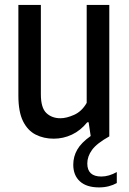

<svg xmlns="http://www.w3.org/2000/svg" viewBox="-20 -564 532 794"><path d="M202 9.5Q161 9.5 127.8 -7.2Q94.5 -24 75.2 -62.8Q56 -101.5 56 -168.5V-543.5H149V-174Q149 -118 171.8 -96.5Q194.5 -75 230 -75Q255 -75 286.8 -89.2Q318.5 -103.5 338.5 -138.5V-543.5H432V0Q380 29 360.5 56Q341 83 341 112Q341 166 399 166Q430 166 463 147.5V193Q448 201.5 429.5 206.2Q411 211 389.5 211Q338 211 310.5 186Q283 161 283 117Q283 83.5 299.5 54.8Q316 26 355 -1.5L346.5 -58.5H341Q313 -24 277.2 -7.2Q241.5 9.5 202 9.5Z"/></svg>

Font: Encode Sans Condensed Medium
Style: Regular
Weight: 500
Width: 3
Designer: Multiple Designers
Foundry: Impallari Type
Version: Version 3.000; ttfautohint (v1.8.3) -l 8 -r 50 -G 200 -x 14 